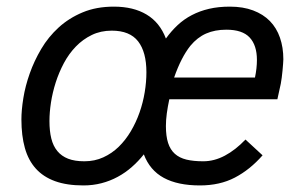

<svg xmlns="http://www.w3.org/2000/svg" viewBox="-20 -547 911 582"><path d="M44.9 -185.1Q44.9 -213.4 50.8 -249.8Q56.6 -286.1 70.1 -324.2Q83.5 -362.3 105 -398.7Q126.5 -435.1 157.7 -463.6Q189 -492.2 230.5 -509.5Q272 -526.9 325.2 -526.9Q384.3 -526.9 424.3 -502.9Q464.4 -479 482.9 -430.2Q499 -452.6 518.3 -470.7Q537.6 -488.8 561.5 -501.2Q585.4 -513.7 613.8 -520.3Q642.1 -526.9 676.8 -526.9Q716.8 -526.9 747.3 -515.4Q777.8 -503.9 798.1 -483.2Q818.4 -462.4 828.6 -432.9Q838.9 -403.3 838.9 -367.2Q838.9 -362.3 838.1 -353Q837.4 -343.8 836.4 -333Q835.4 -322.3 834 -311.5Q832.5 -300.8 831.1 -293L820.8 -246.1H493.2Q488.3 -223.1 485.6 -203.1Q482.9 -183.1 482.9 -165Q482.9 -134.3 489.5 -113.8Q496.1 -93.3 510 -80.8Q523.9 -68.4 545.2 -63.2Q566.4 -58.1 596.2 -58.1Q629.4 -58.1 661.6 -75.2Q693.8 -92.3 724.1 -124L775.9 -76.2Q737.8 -32.7 692.1 -8.8Q646.5 15.1 585.9 15.1Q519 15.1 476.6 -7.8Q434.1 -30.8 416 -79.1Q399.4 -58.1 379.6 -40.8Q359.9 -23.4 336.9 -11Q314 1.5 287.8 8.3Q261.7 15.1 232.9 15.1Q182.6 15.1 147 2.2Q111.3 -10.7 88.6 -35.9Q65.9 -61 55.4 -98.4Q44.9 -135.7 44.9 -185.1ZM129.9 -180.2Q129.9 -149.9 135.5 -127.2Q141.1 -104.5 153.8 -89.1Q166.5 -73.7 186.5 -65.9Q206.5 -58.1 235.8 -58.1Q267.1 -58.1 293.2 -70.1Q319.3 -82 340.1 -102.3Q360.8 -122.6 376.7 -149.4Q392.6 -176.3 403.1 -206.3Q413.6 -236.3 418.7 -267.6Q423.8 -298.8 423.8 -328.1Q423.8 -389.2 398.7 -421.6Q373.5 -454.1 318.8 -454.1Q285.2 -454.1 258.1 -440.9Q231 -427.7 210 -406Q189 -384.3 173.8 -356Q158.7 -327.6 148.9 -297.1Q139.2 -266.6 134.5 -236.3Q129.9 -206.1 129.9 -180.2ZM752.9 -312Q758.8 -340.3 758.8 -365.2Q758.8 -409.7 736.8 -433.3Q714.8 -457 666 -457Q631.3 -457 604.7 -445.3Q578.1 -433.6 557.1 -408.2Q529.3 -373.5 507.8 -312Z"/></svg>

Font: Clear Sans
Style: Italic
Weight: 400
Italic angle: -12°
Foundry: Intel Corporation
Version: Version 1.00